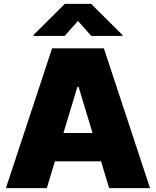

<svg xmlns="http://www.w3.org/2000/svg" viewBox="-20 -979 811 999"><path d="M223.6 0H10.7L251 -727.5H520.5L760.7 0H547.9L505.9 -139.6H265.6ZM382.8 -527.3 310.1 -287.1H461.4L388.7 -527.3ZM455.1 -792 385.7 -870.1 316.4 -792H154.3V-796.9L317.4 -959H454.1L617.2 -796.9V-792Z"/></svg>

Font: Inter Tight Black
Style: Regular
Weight: 900
Designer: Rasmus Andersson
Foundry: rsms
Version: Version 3.004; ttfautohint (v1.8.4.7-5d5b)